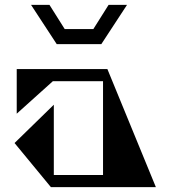

<svg xmlns="http://www.w3.org/2000/svg" viewBox="-20 -772 703 792"><path d="M428 -752H504L398 -590H214L108 -752H184L247 -652H365ZM623 0H190L40 -182L202 -340V-50H405V-437H198L49 -303V-487H423Z"/></svg>

Font: Chokokutai
Style: Regular
Weight: 400
Designer: 108号,108go
Foundry: Font Zone 108
Version: Version 1.000; ttfautohint (v1.8.3)